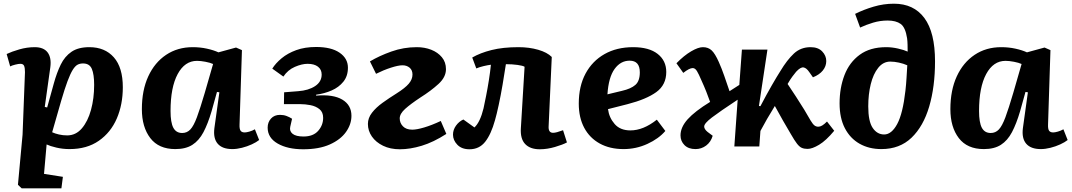

<svg xmlns="http://www.w3.org/2000/svg" viewBox="-20 -792 5797 1038"><path d="M115 -402Q115 -424 110.5 -435.5Q106 -447 90 -447Q80 -447 62 -442.5Q44 -438 35 -433L16 -500Q43 -513 84.5 -525Q126 -537 168 -537Q216 -537 237.5 -508.5Q259 -480 252 -428L222 -214L235 -211L271 -341Q287 -399 308.5 -443Q330 -487 366.5 -512Q403 -537 463 -537Q547 -537 595.5 -482Q644 -427 644 -320Q644 -227 611.5 -151.5Q579 -76 514.5 -31Q450 14 356 14Q319 14 285 6Q251 -2 232 -11L218 148L320 164L312 226H97L77 207L102 -64ZM429 -449Q412 -449 399 -442Q386 -435 373 -414Q360 -393 345 -353Q330 -313 311 -248L262 -77Q277 -70 298.5 -65Q320 -60 343 -60Q390 -60 422.5 -98Q455 -136 472 -198Q489 -260 489 -333Q489 -390 476.5 -419.5Q464 -449 429 -449Z M1275 -119Q1274 -95 1280.5 -85.5Q1287 -76 1303 -76Q1312 -76 1328 -80.5Q1344 -85 1358 -93L1381 -35Q1366 -23 1341 -11.5Q1316 0 1288 7Q1260 14 1236 14Q1182 14 1157 -15Q1132 -44 1139 -99L1166 -293L1153 -295L1124 -191Q1104 -123 1080 -77.5Q1056 -32 1020 -9Q984 14 928 14Q838 14 792.5 -45.5Q747 -105 747 -202Q747 -304 781.5 -379Q816 -454 878 -495.5Q940 -537 1022 -537Q1062 -537 1098.5 -529Q1135 -521 1161 -509L1256 -535L1288 -521ZM965 -73Q991 -73 1009 -92Q1027 -111 1044.5 -158Q1062 -205 1087 -290L1132 -446Q1117 -453 1091 -458Q1065 -463 1045 -463Q979 -463 940.5 -391.5Q902 -320 902 -192Q902 -130 917 -101.5Q932 -73 965 -73Z M1619 15Q1535 15 1481 -16Q1427 -47 1427 -102Q1427 -131 1445 -151Q1463 -171 1494 -171Q1513 -171 1529 -165Q1545 -159 1559 -150L1549 -106Q1544 -83 1562 -68.5Q1580 -54 1621 -54Q1673 -54 1700 -84.5Q1727 -115 1727 -155Q1727 -186 1707 -202Q1687 -218 1658.5 -223.5Q1630 -229 1604 -229H1515L1516 -293L1592 -299Q1648 -303 1683.5 -326.5Q1719 -350 1719 -389Q1719 -416 1699 -431.5Q1679 -447 1643 -447Q1612 -447 1574 -430.5Q1536 -414 1512 -378L1452 -421Q1470 -450 1502.5 -477Q1535 -504 1581.5 -521Q1628 -538 1689 -538Q1771 -538 1816 -507Q1861 -476 1861 -426Q1861 -381 1836.5 -350.5Q1812 -320 1773 -303Q1734 -286 1689 -280V-275Q1781 -283 1830.5 -253.5Q1880 -224 1880 -166Q1880 -120 1850.5 -78.5Q1821 -37 1763 -11Q1705 15 1619 15Z M1980 -460Q2030 -490 2096 -513.5Q2162 -537 2233 -537Q2276 -537 2311.5 -523Q2347 -509 2369 -482.5Q2391 -456 2391 -418Q2391 -375 2350.5 -338Q2310 -301 2253 -265Q2200 -230 2170.5 -203.5Q2141 -177 2141 -152Q2141 -127 2158.5 -109Q2176 -91 2209 -91Q2233 -91 2273.5 -103Q2314 -115 2363 -138L2393 -68Q2323 -23 2260 -4Q2197 15 2142 15Q2090 15 2051 -4Q2012 -23 1990.5 -54Q1969 -85 1969 -122Q1969 -154 1991 -182.5Q2013 -211 2048.5 -236.5Q2084 -262 2124 -287Q2170 -316 2190 -339.5Q2210 -363 2210 -389Q2210 -413 2194.5 -426Q2179 -439 2156 -439Q2133 -439 2093 -426Q2053 -413 2013 -393Z M2533 -481Q2576 -506 2637.5 -521.5Q2699 -537 2783 -537Q2841 -537 2889.5 -523Q2938 -509 2963 -484L2946 -109Q2944 -74 2970 -74Q2979 -74 2992 -77.5Q3005 -81 3024 -88L3045 -22Q3023 -10 2980.5 2.5Q2938 15 2898 15Q2846 15 2819 -13.5Q2792 -42 2796 -100L2816 -431Q2807 -437 2778 -441Q2749 -445 2715 -445Q2707 -392 2697 -333.5Q2687 -275 2676 -224Q2665 -173 2656 -142Q2635 -66 2603 -25.5Q2571 15 2518 15Q2476 15 2452.5 -9.5Q2429 -34 2429 -64Q2429 -90 2445 -112.5Q2461 -135 2485 -146L2545 -103Q2576 -132 2594 -206Q2600 -234 2608 -274Q2616 -314 2623 -358.5Q2630 -403 2634 -442Q2617 -440 2594 -434.5Q2571 -429 2555 -422Z M3403 -537Q3489 -537 3535.5 -500.5Q3582 -464 3582 -403Q3582 -333 3528 -294Q3474 -255 3373 -229L3267 -202Q3273 -156 3303 -121.5Q3333 -87 3388 -87Q3458 -87 3531 -145L3577 -84Q3541 -42 3480 -14Q3419 14 3351 14Q3277 14 3222.5 -16Q3168 -46 3138.5 -101Q3109 -156 3109 -232Q3109 -326 3145.5 -394Q3182 -462 3248 -499.5Q3314 -537 3403 -537ZM3439 -401Q3439 -464 3384 -464Q3335 -464 3302.5 -419Q3270 -374 3264 -282L3343 -301Q3391 -312 3415 -333Q3439 -354 3439 -401Z M4083 -219 4091 -218Q4124 -281 4152.5 -330.5Q4181 -380 4199 -408Q4235 -468 4272 -502.5Q4309 -537 4362 -537Q4403 -537 4425 -514Q4447 -491 4447 -462Q4447 -434 4428.5 -411Q4410 -388 4375 -374L4356 -401Q4340 -425 4324 -427.5Q4308 -430 4284 -404Q4275 -393 4264 -378.5Q4253 -364 4238 -338Q4257 -310 4283 -270Q4309 -230 4328 -199Q4350 -161 4362 -141Q4374 -121 4383 -114Q4392 -107 4404 -107Q4414 -107 4425 -113.5Q4436 -120 4451 -135L4490 -85Q4446 -32 4408.5 -9.5Q4371 13 4346 13Q4328 13 4315 7.5Q4302 2 4288.5 -15.5Q4275 -33 4255 -68Q4236 -99 4213 -140Q4190 -181 4169 -219Q4145 -180 4127 -149Q4109 -118 4091 -84L4085 0H3950L3968 -253Q3871 -189 3829 -157Q3787 -125 3787 -108Q3787 -94 3805 -79L3833 -58Q3823 -24 3797.5 -5Q3772 14 3740 14Q3702 14 3680.5 -7.5Q3659 -29 3659 -60Q3659 -104 3697.5 -147Q3736 -190 3819 -241Q3810 -267 3798.5 -296Q3787 -325 3771 -360Q3758 -391 3748 -407.5Q3738 -424 3725 -424Q3707 -424 3674 -398L3637 -450Q3678 -492 3716.5 -514.5Q3755 -537 3780 -537Q3809 -537 3827.5 -519.5Q3846 -502 3866 -457Q3882 -421 3895.5 -382Q3909 -343 3924 -299L3977 -333L3991 -524H4129Z M4603 -717Q4649 -740 4703 -756Q4757 -772 4813 -772Q4920 -772 4977.5 -694.5Q5035 -617 5035 -460Q5035 -323 5003.5 -216Q4972 -109 4908 -47.5Q4844 14 4745 14Q4678 14 4627 -15Q4576 -44 4547.5 -99Q4519 -154 4519 -233Q4519 -317 4545.5 -386Q4572 -455 4628 -496Q4684 -537 4771 -537Q4802 -537 4835 -529.5Q4868 -522 4887 -513Q4887 -531 4886.5 -550.5Q4886 -570 4884 -585Q4875 -644 4849.5 -662.5Q4824 -681 4779 -681Q4738 -681 4700 -669.5Q4662 -658 4630 -643ZM4760 -65Q4800 -65 4830.5 -121.5Q4861 -178 4875 -302Q4879 -337 4881 -372Q4883 -407 4885 -439Q4865 -448 4840 -453.5Q4815 -459 4793 -459Q4755 -459 4728 -425.5Q4701 -392 4687.5 -337Q4674 -282 4674 -217Q4674 -136 4698 -100.5Q4722 -65 4760 -65Z M5646 -119Q5645 -95 5651.5 -85.5Q5658 -76 5674 -76Q5683 -76 5699 -80.5Q5715 -85 5729 -93L5752 -35Q5737 -23 5712 -11.5Q5687 0 5659 7Q5631 14 5607 14Q5553 14 5528 -15Q5503 -44 5510 -99L5537 -293L5524 -295L5495 -191Q5475 -123 5451 -77.5Q5427 -32 5391 -9Q5355 14 5299 14Q5209 14 5163.5 -45.5Q5118 -105 5118 -202Q5118 -304 5152.5 -379Q5187 -454 5249 -495.5Q5311 -537 5393 -537Q5433 -537 5469.5 -529Q5506 -521 5532 -509L5627 -535L5659 -521ZM5336 -73Q5362 -73 5380 -92Q5398 -111 5415.5 -158Q5433 -205 5458 -290L5503 -446Q5488 -453 5462 -458Q5436 -463 5416 -463Q5350 -463 5311.5 -391.5Q5273 -320 5273 -192Q5273 -130 5288 -101.5Q5303 -73 5336 -73Z"/></svg>

Font: Literata 7pt
Style: Bold Italic
Weight: 700
Italic angle: -2°
Designer: Latin by Veronika Burian and Jose Scaglione. Greek by Irene Vlachou. Cyrillic by Vera Evstafieva
Foundry: TypeTogether
Version: Version 3.002